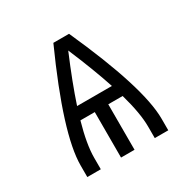

<svg xmlns="http://www.w3.org/2000/svg" viewBox="-126 -647 753 764"><g transform="rotate(-30 250.0 -265.0)"><path d="M64 0V-53Q64 -197 214 -530H286Q436 -197 436 -53V0H374V-53Q374 -114 347 -209H281V0H219V-209H153Q126 -114 126 -53V0ZM170 -265H330Q300 -356 250 -474Q200 -356 170 -265Z"/></g></svg>

Font: Iosevka SS01 Light
Style: Regular
Weight: 300
Monospace: yes
Designer: Belleve Invis
Foundry: Belleve Invis
Version: 2.3.3; ttfautohint (v1.8.3)